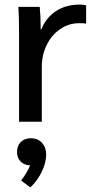

<svg xmlns="http://www.w3.org/2000/svg" viewBox="-20 -530 406 836"><path d="M63 -378Q63 -463 60 -500H153Q157 -460 157 -412V-402H160Q180 -453 223.5 -481.5Q267 -510 326 -510Q342 -510 355 -507V-427Q348 -429 324 -429Q280 -429 242.5 -403.5Q205 -378 183.5 -334.5Q162 -291 162 -239V0H63ZM181 143Q181 178 162 217.5Q143 257 112 286L72 256Q100 219 111 190Q85 189 69.5 173Q54 157 54 132Q54 105 70.5 88.5Q87 72 114 72Q145 72 163 92Q181 112 181 143Z"/></svg>

Font: Sarabun Medium
Style: Regular
Weight: 500
Designer: Suppakit Chalermlarp | Katatrad Co.,Ltd.
Foundry: Cadson Demak Co.,Ltd.
Version: Version 1.000; ttfautohint (v1.6)